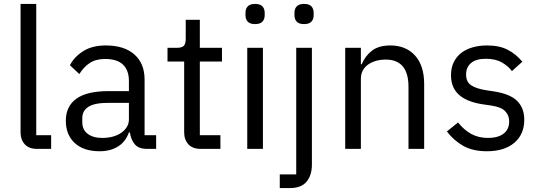

<svg xmlns="http://www.w3.org/2000/svg" viewBox="-20 -760 2752 980"><path d="M170 0Q128 0 106.5 -23.5Q85 -47 85 -83V-740H165V-70H241V0Z M732 0Q687 0 667.5 -24Q648 -48 643 -84H638Q621 -36 582 -12Q543 12 489 12Q407 12 361.5 -30Q316 -72 316 -144Q316 -217 369.5 -256Q423 -295 536 -295H638V-346Q638 -401 608 -430Q578 -459 516 -459Q469 -459 437.5 -438Q406 -417 385 -382L337 -427Q358 -469 404 -498.5Q450 -528 520 -528Q614 -528 666 -482Q718 -436 718 -354V-70H777V0ZM502 -56Q532 -56 557 -63Q582 -70 600 -83Q618 -96 628 -113Q638 -130 638 -150V-235H532Q463 -235 431.5 -215Q400 -195 400 -157V-136Q400 -98 427.5 -77Q455 -56 502 -56Z M1005 0Q963 0 941.5 -23.5Q920 -47 920 -85V-446H835V-516H883Q909 -516 918.5 -526.5Q928 -537 928 -563V-659H1000V-516H1113V-446H1000V-70H1105V0Z M1282 -637Q1256 -637 1244.5 -649.5Q1233 -662 1233 -682V-695Q1233 -715 1244.5 -727.5Q1256 -740 1282 -740Q1308 -740 1319.5 -727.5Q1331 -715 1331 -695V-682Q1331 -662 1319.5 -649.5Q1308 -637 1282 -637ZM1242 -516H1322V0H1242Z M1492 -516H1572V80Q1572 134 1545 167Q1518 200 1460 200H1408V130H1492ZM1532 -637Q1506 -637 1494.5 -649.5Q1483 -662 1483 -682V-695Q1483 -715 1494.5 -727.5Q1506 -740 1532 -740Q1558 -740 1569.5 -727.5Q1581 -715 1581 -695V-682Q1581 -662 1569.5 -649.5Q1558 -637 1532 -637Z M1742 0V-516H1822V-432H1826Q1845 -476 1879.5 -502Q1914 -528 1972 -528Q2052 -528 2098.5 -476.5Q2145 -425 2145 -331V0H2065V-317Q2065 -456 1948 -456Q1924 -456 1901.5 -450Q1879 -444 1861 -432Q1843 -420 1832.5 -401.5Q1822 -383 1822 -358V0Z M2465 12Q2393 12 2344.5 -15.5Q2296 -43 2261 -89L2318 -135Q2348 -97 2385 -76.5Q2422 -56 2471 -56Q2522 -56 2550.5 -78Q2579 -100 2579 -140Q2579 -170 2559.5 -191.5Q2540 -213 2489 -221L2448 -227Q2412 -232 2382 -242.5Q2352 -253 2329.5 -270.5Q2307 -288 2294.5 -314Q2282 -340 2282 -376Q2282 -414 2296 -442.5Q2310 -471 2334.5 -490Q2359 -509 2393 -518.5Q2427 -528 2466 -528Q2529 -528 2571.5 -506Q2614 -484 2646 -445L2593 -397Q2576 -421 2543 -440.5Q2510 -460 2460 -460Q2410 -460 2384.5 -438.5Q2359 -417 2359 -380Q2359 -342 2384.5 -325Q2410 -308 2458 -300L2498 -294Q2584 -281 2620 -244.5Q2656 -208 2656 -149Q2656 -74 2605 -31Q2554 12 2465 12Z"/></svg>

Font: IBM Plex Sans Thai Looped
Style: Regular
Weight: 400
Designer: Mike Abbink, Paul van der Laan, Pieter van Rosmalen, Ben Mitchell, Mark Frömberg
Foundry: Bold Monday
Version: Version 1.1